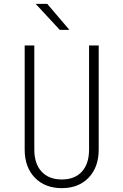

<svg xmlns="http://www.w3.org/2000/svg" viewBox="-20 -966 640 996"><path d="M108 -190V-730H158V-190Q158 -117 195.5 -76Q233 -35 301 -35Q368 -35 405 -76Q442 -117 442 -190V-730H492V-190Q492 -99 440 -44.5Q388 10 301 10Q213 10 160.5 -44.5Q108 -99 108 -190ZM340 -811H290L165 -946H225Z"/></svg>

Font: JetBrains Mono Extra Light
Style: Regular
Weight: 200
Monospace: yes
Designer: Philipp Nurullin, Konstantin Bulenkov
Foundry: JetBrains
Version: 2.002